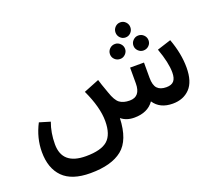

<svg xmlns="http://www.w3.org/2000/svg" viewBox="-145 -869 1533 1338"><g transform="rotate(-20 621.5 -199.5)"><path d="M903 -562.5Q887 -546 864 -546Q841 -546 825 -562.5Q809 -579 809 -602Q809 -625 825 -641.5Q841 -658 864 -658Q887 -658 903 -641.5Q919 -625 919 -602Q919 -579 903 -562.5ZM778 -418Q754 -418 737.5 -434Q721 -450 721 -473Q721 -496 737.5 -512.5Q754 -529 778 -529Q800 -529 816.5 -512.5Q833 -496 833 -473Q833 -451 816.5 -434.5Q800 -418 778 -418ZM895 -473Q895 -496 911.5 -512.5Q928 -529 950 -529Q974 -529 990.5 -512.5Q1007 -496 1007 -473Q1007 -450 990.5 -434Q974 -418 950 -418Q928 -418 911.5 -434.5Q895 -451 895 -473ZM1149 -422Q1191 -308 1191 -205Q1191 -100 1143 -50Q1095 0 1016 0Q921 0 877 -67Q830 0 731 0Q672 0 634 -32Q628 130 547.5 194.5Q467 259 312 259H311Q174 259 108 192.5Q42 126 42 5Q42 -99 93 -197L173 -173Q146 -100 146 -15Q146 137 322 137Q435 137 483 94.5Q531 52 531 -48Q531 -150 467 -287L582 -333Q589 -307 618 -227Q639 -164 666.5 -143.5Q694 -123 741 -123Q821 -123 821 -221V-338H924V-225Q924 -170 946 -146.5Q968 -123 1013 -123Q1051 -123 1068.5 -143Q1086 -163 1086 -206Q1086 -279 1046 -389Z"/></g></svg>

Font: FiraGO Medium
Style: Regular
Weight: 500
Designer: bBox Type
Foundry: bBox Type GmbH
Version: Version 1.001;PS 001.001;hotconv 1.0.88;makeotf.lib2.5.64775